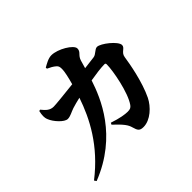

<svg xmlns="http://www.w3.org/2000/svg" viewBox="-189 -1063 1377 1377"><g transform="rotate(-45 500.0 -374.0)"><path d="M433 -151C500 -88 517 -63 526 -30C537 9 545 24 584 24C655 24 724 -42 754 -103C806 -210 834 -365 843 -427C849 -469 891 -471 891 -501C891 -540 790 -619 754 -619C730 -619 711 -586 683 -583L586 -571L603 -630C616 -674 647 -674 647 -710C647 -747 545 -808 480 -808C448 -808 414 -787 389 -773L390 -762C412 -752 433 -741 450 -726C462 -716 465 -705 465 -683C465 -656 453 -605 439 -555C340 -544 253 -535 232 -535C194 -535 173 -557 147 -589L136 -586C129 -552 126 -529 137 -503C152 -463 207 -401 241 -401C268 -401 294 -418 324 -428C348 -436 378 -443 407 -450C353 -291 261 -111 61 44L72 60C405 -71 512 -339 557 -476C611 -485 666 -493 704 -493C711 -493 715 -490 715 -480C715 -416 680 -228 628 -155C616 -139 606 -134 581 -134C555 -134 507 -141 440 -164Z"/></g></svg>

Font: Noto Serif SC Black
Style: Regular
Weight: 900
Designer: Ryoko NISHIZUKA 西塚涼子 (kana & ideographs); Frank Grießhammer (Latin, Greek & Cyrillic); Wenlong ZHANG 张文龙 (bopomofo); San
Foundry: Adobe
Version: Version 2.001;hotconv 1.1.0;makeotfexe 2.6.0